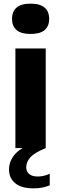

<svg xmlns="http://www.w3.org/2000/svg" viewBox="-20 -813 336 1054"><path d="M64.5 0V-547H231V0ZM148 -626.5Q96 -626.5 71 -648Q46 -669.5 46 -709.5Q46 -749.5 71 -771.2Q96 -793 148 -793Q200 -793 225 -771.2Q250 -749.5 250 -709.5Q250 -669.5 225 -648Q200 -626.5 148 -626.5ZM164.5 221Q97.5 221 63.5 192.8Q29.5 164.5 29.5 117Q29.5 70.5 63.8 31.8Q98 -7 188 -35L231 0Q169.5 25 146.8 50.5Q124 76 124 105.5Q124 128.5 140.2 142.2Q156.5 156 187.5 156Q202 156 218.5 152.5Q235 149 253 140.5V204.5Q234 212 212.8 216.5Q191.5 221 164.5 221Z"/></svg>

Font: Encode Sans SemiExpanded SemiExpanded
Style: Bold
Weight: 700
Width: 6
Designer: Multiple Designers
Foundry: Impallari Type
Version: Version 3.000; ttfautohint (v1.8.3) -l 8 -r 50 -G 200 -x 14 